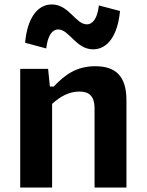

<svg xmlns="http://www.w3.org/2000/svg" viewBox="-20 -844 660 864"><path d="M549 0V-392.5C549 -501 501 -546 409 -546C328 -546 274.5 -511 222 -454.5H204.5L196.5 -534H71V0H214.5V-376.5C250.5 -409.5 290.5 -432 337 -432C377.5 -432 405.5 -415.5 405.5 -355.5V0ZM213 -824C147.5 -824 102.5 -760.5 93 -651.5L188 -626C194.5 -682.5 214 -711.5 242 -711.5C291.5 -711.5 322 -622 399 -622C464.5 -622 510 -685 520 -794.5L425 -819.5C418.5 -763 398.5 -734.5 370.5 -734.5C320.5 -734.5 290.5 -824 213 -824Z"/></svg>

Font: Monaspace Neon
Style: Bold
Weight: 700
Designer: Riley Cran & the Lettermatic Team
Foundry: Lettermatic
Version: Version 1.200 (Monaspace Neon)